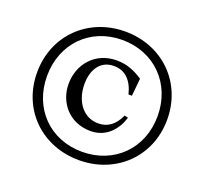

<svg xmlns="http://www.w3.org/2000/svg" viewBox="-128 -874 1123 1054"><g transform="rotate(20 433.5 -347.5)"><path d="M433 -674C620 -674 757 -537 757 -347C757 -156 620 -21 433 -21C246 -21 111 -157 111 -347C111 -537 246 -674 433 -674ZM53 -347C53 -128 218 28 433 28C647 28 813 -128 813 -347C813 -566 647 -723 433 -723C218 -723 53 -566 53 -347ZM237 -347C237 -461 316 -558 443 -558C505 -558 550 -537 596 -507L586 -404H566C548 -479 505 -524 439 -524C349 -524 319 -445 319 -377C319 -272 378 -198 463 -198C521 -198 559 -230 586 -288L607 -283C587 -216 534 -144 438 -144C315 -144 237 -237 237 -347Z"/></g></svg>

Font: Ortica Linear
Style: Regular
Weight: 400
Designer: Benedetta Bovani
Foundry: Collletttivo
Version: Version 2.000;Glyphs 3.1.2 (3151)